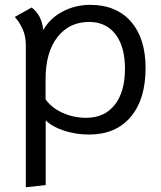

<svg xmlns="http://www.w3.org/2000/svg" viewBox="-20 -544 666 792"><path d="M86.5 228.5V-359Q86.5 -395 73.2 -424.2Q60 -453.5 41 -474L110.5 -513Q152 -482.5 158.5 -420Q186 -469 238.5 -496.5Q291 -524 352 -524Q459.5 -524 520 -455Q580.5 -386 580.5 -263.5Q580.5 -134 519 -61.5Q457.5 11 347 11Q294 11 245.5 -4.5Q197 -20 168.5 -47.5V219.5ZM335 -58Q411 -58 453.2 -111.5Q495.5 -165 495.5 -260.5Q495.5 -351.5 456.5 -402.5Q417.5 -453.5 347.5 -453.5Q266 -453.5 217 -391Q168 -328.5 168 -217V-134Q194 -98 239.5 -78Q285 -58 335 -58Z"/></svg>

Font: Mooli
Style: Regular
Weight: 400
Designer: Vernon Adams
Foundry: Vernon Adams
Version: Version 1.000; ttfautohint (v1.8.4.7-5d5b);gftools[0.9.33]